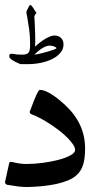

<svg xmlns="http://www.w3.org/2000/svg" viewBox="-20 -817 443 769"><path d="M320.8 -222.7Q320.8 -187.5 314.7 -163.6Q308.6 -139.6 294.4 -123.3Q280.3 -106.9 257.3 -96.7Q234.4 -86.4 200.7 -79.1Q173.3 -73.7 144.8 -71Q116.2 -68.4 88.4 -67.9Q71.8 -67.9 52.2 -70.3Q32.7 -72.8 9.8 -76.7Q0 -78.6 0 -88.4Q0 -88.9 0.2 -89.1Q0.5 -89.4 0.5 -89.8L16.6 -162.6Q17.6 -168.5 23.4 -168.5Q29.3 -168.5 29.8 -168H29.3Q60.5 -160.2 85 -160.2Q117.2 -160.2 151.6 -164.8Q186 -169.4 214.8 -177Q243.7 -184.6 262.2 -194.8Q280.8 -205.1 280.8 -216.3Q280.8 -226.1 272.5 -238.5Q264.2 -251 250.5 -264.9Q236.8 -278.8 219 -292.7Q201.2 -306.6 181.9 -319.3Q162.6 -332 143.1 -342.5Q123.5 -353 106.9 -358.9Q99.1 -362.3 99.1 -368.2Q99.1 -373.5 101.6 -376.5V-376Q130.9 -457 139.6 -457Q174.8 -457 240.7 -396.5Q320.8 -322.3 320.8 -222.7ZM206.1 -623.5Q206.1 -626 203.1 -627.9Q200.2 -629.9 195.8 -631.3Q191.4 -632.8 186.8 -633.5Q182.1 -634.3 178.7 -634.3Q166.5 -634.3 150.9 -625Q135.3 -615.7 117.2 -598.1Q130.4 -599.6 146 -603.5Q161.6 -607.4 174.8 -611.3Q188 -615.2 197 -618.9Q206.1 -622.6 206.1 -623.5ZM234.4 -639.2Q234.4 -620.1 221.9 -605.5Q209.5 -590.8 189.5 -580.8Q169.4 -570.8 144 -565.4Q118.7 -560.1 92.3 -560.1H62.5Q62 -560.1 54.9 -563Q47.9 -565.9 39.6 -570.3Q31.2 -574.7 24.4 -579.8Q17.6 -585 17.6 -588.9Q17.1 -589.8 17.1 -593.3Q17.1 -601.6 25.4 -601.6H29.8Q46.9 -598.1 66.4 -598.1Q77.6 -598.1 84.2 -599.9Q90.8 -601.6 94.5 -606.4Q98.1 -611.3 99.4 -619.6Q100.6 -627.9 100.6 -641.6Q100.6 -673.8 96.7 -700.2Q92.8 -726.6 88.4 -752.9V-752.4Q85.9 -761.2 85.9 -766.6Q85.9 -768.1 85.9 -769.8Q85.9 -771.5 86.9 -772.5H86.4L95.7 -791Q96.7 -793 97.9 -794.9Q99.1 -796.9 101.6 -796.9Q104 -796.9 106.9 -793.5Q109.9 -790 112.8 -785.6Q115.7 -781.2 117.7 -777.8Q119.6 -774.4 119.6 -774.4Q121.6 -772 123.3 -769.8Q125 -767.6 126 -765.6Q118.7 -757.3 117.2 -749Q118.2 -746.1 118.7 -733.4Q119.1 -720.7 119.9 -706.3Q120.6 -691.9 120.8 -679.7Q121.1 -667.5 121.1 -665Q121.1 -656.2 121.1 -647.2Q121.1 -638.2 120.6 -629.9Q130.4 -639.6 141.1 -647.7Q151.9 -655.8 162.1 -661.9Q172.4 -668 181.6 -671.4Q190.9 -674.8 198.2 -674.8Q213.9 -674.8 224.1 -665.3Q234.4 -655.8 234.4 -639.2Z"/></svg>

Font: XB Zar
Style: Regular
Weight: 400
Designer: Behnam
Foundry: Irmug
Version: Version 8.005 2009